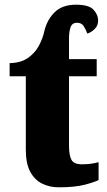

<svg xmlns="http://www.w3.org/2000/svg" viewBox="-20 -788 457 818"><path d="M230 10Q192 10 160 -5.5Q128 -21 109 -56Q90 -91 90 -150V-463H21V-519Q68 -520 98 -540.5Q128 -561 145 -592Q162 -623 169 -656Q181 -705 213.5 -736.5Q246 -768 304 -768Q358 -768 378 -747Q398 -726 398 -700Q398 -679 383.5 -664.5Q369 -650 352 -645Q345 -664 336 -677.5Q327 -691 308 -691Q287 -691 280.5 -671.5Q274 -652 274 -626V-536H392V-463H274V-167Q274 -126 284.5 -107Q295 -88 329 -88Q368 -88 400 -97V-21Q383 -12 341 -1Q299 10 230 10Z"/></svg>

Font: Noto Serif SemiCondensed Black
Style: Regular
Weight: 900
Width: 4
Designer: Monotype Design Team
Foundry: Monotype Imaging Inc.
Version: Version 2.014; ttfautohint (v1.8.4.7-5d5b)